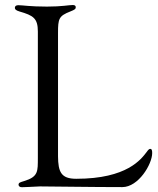

<svg xmlns="http://www.w3.org/2000/svg" viewBox="-20 -754 640 777"><path d="M214.8 -121.1V-620.4C214.8 -678.3 217.7 -689.3 264.9 -707.7C282.7 -714.8 286.6 -717.7 286.6 -724.8C286.6 -730.5 282.7 -733.7 274.5 -733.7C258.9 -733.7 230.8 -727.3 170.1 -727.3C100.9 -727.3 71.4 -733 54 -733C44.7 -733 40.1 -728.7 40.1 -722.3C40.1 -716.6 43.7 -712 59.3 -707.4C114.3 -691.4 133.2 -680.4 133.2 -626.4V-114.7C132.8 -61.1 136 -38.7 76.7 -21C62.1 -16.3 55.4 -15.3 55 -6.4C55.4 -1.1 59.3 3.9 68.9 3.6C81 3.9 102.6 1.8 141.7 0.4C214.1 0.7 349.1 3.2 475.1 3.2C540.1 3.2 595.9 -89.5 595.9 -134.6C595.9 -146.3 593.8 -151.6 588.1 -151.6C583.8 -151.6 579.5 -147.4 574.6 -140.3C551.8 -110.4 495.4 -30.5 288.4 -30.5C226.2 -30.5 215.6 -59.3 214.8 -121.1Z"/></svg>

Font: Margiela Serif
Style: Regular
Weight: 400
Designer: Andreas Faust, Stefan Endress
Version: Version 1.002;FEAKit 1.0